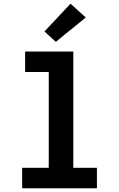

<svg xmlns="http://www.w3.org/2000/svg" viewBox="-20 -1012 640 1032"><path d="M99 0V-110H242V-625H115V-735H374V-110H501V0ZM280 -787 219 -843 359 -992 441 -918Z"/></svg>

Font: Iosevka Custom XBdEx
Style: Regular
Weight: 800
Width: 7
Monospace: yes
Designer: Belleve Invis
Foundry: Belleve Invis
Version: Version 11.2.4; ttfautohint (v1.8.4)